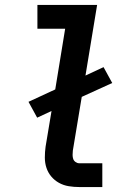

<svg xmlns="http://www.w3.org/2000/svg" viewBox="-20 -755 540 775"><path d="M300 0Q278 0 257 -3.5Q236 -7 218 -17Q200 -27 187 -42.5Q174 -58 167.5 -77.5Q161 -97 161 -119Q161 -141 164 -163L188 -307L130 -280L95 -344L203 -394L243 -639H131V-735H372L325 -450L398 -484L433 -420L310 -364L274 -147Q273 -138 273 -129.5Q273 -121 275.5 -113.5Q278 -106 285 -101Q292 -96 300 -96H393V0Z"/></svg>

Font: Iosevka SS04
Style: Bold Italic
Weight: 700
Italic angle: -9°
Monospace: yes
Designer: Belleve Invis
Foundry: Belleve Invis
Version: Version 19.0.0; ttfautohint (v1.8.4)